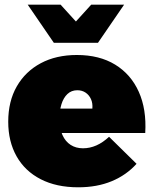

<svg xmlns="http://www.w3.org/2000/svg" viewBox="-20 -789 654 817"><path d="M373 -327Q375 -350 367 -367.5Q359 -385 344 -395Q329 -405 309 -405Q284 -405 267 -389Q250 -373 241.5 -345.5Q233 -318 233 -284Q233 -243 245.5 -215Q258 -187 280.5 -172.5Q303 -158 333 -158Q392 -158 444 -207L561 -92Q518 -44 455.5 -18Q393 8 313 8Q220 8 153 -26.5Q86 -61 50.5 -124Q15 -187 15 -271Q15 -358 51.5 -421.5Q88 -485 153.5 -520Q219 -555 307 -555Q403 -555 470 -514Q537 -473 570.5 -398.5Q604 -324 598 -223H204V-327ZM397 -607H209L98 -769H238L358 -637H248L368 -769H508Z"/></svg>

Font: Alexandria Black
Style: Regular
Weight: 900
Designer: Mohamed Gaber
Foundry: Kief Type Foundry
Version: Version 5.100